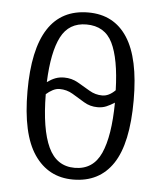

<svg xmlns="http://www.w3.org/2000/svg" viewBox="-45 -584 532 634"><g transform="rotate(5 221.0 -267.0)"><path d="M220 10Q138 10 91.5 -58Q45 -126 45 -268Q45 -544 223 -544Q308 -544 352.5 -475.5Q397 -407 397 -268Q397 -125 352 -57.5Q307 10 220 10ZM292 -275Q314 -275 335 -296Q332 -400 306.5 -452Q281 -504 220 -504Q162 -504 136 -453.5Q110 -403 106 -303Q120 -313 133 -318Q146 -323 162 -323Q187 -323 208 -311Q229 -299 249 -287Q269 -275 292 -275ZM222 -29Q283 -29 309 -86.5Q335 -144 336 -255Q322 -246 309 -240.5Q296 -235 280 -235Q255 -235 234.5 -247.5Q214 -260 194 -272Q174 -284 150 -284Q139 -284 127.5 -278Q116 -272 106 -263Q107 -147 134.5 -88Q162 -29 222 -29Z"/></g></svg>

Font: Noto Serif ExtraCondensed Light
Style: Regular
Weight: 300
Width: 2
Designer: Monotype Design Team
Foundry: Monotype Imaging Inc.
Version: Version 2.014; ttfautohint (v1.8.4.7-5d5b)